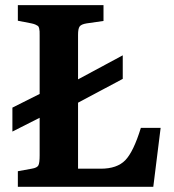

<svg xmlns="http://www.w3.org/2000/svg" viewBox="-20 -720 669 740"><path d="M522.9 -227.1H599.1L570.8 0H48.8V-60.1L102.1 -69.8Q123 -73.2 127.9 -82.5Q132.8 -91.8 132.8 -121.1V-266.1L27.8 -212.9V-305.2L132.8 -357.9V-583Q132.8 -594.7 132.6 -599.4Q132.3 -604 130.9 -610.8Q129.4 -617.7 126 -620.1Q122.6 -622.6 116.7 -625.2Q110.8 -627.9 101.1 -629.9L48.8 -640.1V-700.2H378.9V-639.2L314 -629.9Q293 -626.5 286.9 -617.9Q280.8 -609.4 280.8 -585.9V-414.1L453.1 -506.8V-416L280.8 -324.2V-69.8H368.2Q431.2 -69.8 462.9 -102.5Q494.6 -135.3 522.9 -227.1Z"/></svg>

Font: Literata Book
Style: Bold
Weight: 700
Designer: Latin by Veronika Burian and Jose Scaglione. Greek by Irene Vlachou. Cyrillic by Vera Evstafieva
Foundry: TypeTogether
Version: Version 2.003;PS 002.003;hotconv 1.0.88;makeotf.lib2.5.64775